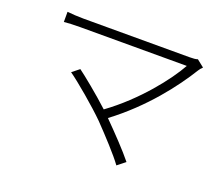

<svg xmlns="http://www.w3.org/2000/svg" viewBox="-112 -809 1179 1009"><g transform="rotate(20 478.0 -304.5)"><path d="M834.9 -639.9C824.9 -636 809.3 -634.9 790.1 -634.9H196C163 -634.9 132.8 -637.1 105.8 -639.9V-583.1C123.9 -585.2 160.2 -587 196 -587H791.9C742.9 -497.9 620 -339.1 459.9 -223C393.8 -284.1 304 -356.9 272 -380L231.9 -348C279.8 -315 398.1 -214.8 456 -157C514.9 -95.9 589.8 -15.3 622.9 30.9L666.9 -3.9C628.9 -51.8 555 -128.9 496.1 -187.9C668 -316.8 788 -474.8 855.8 -584.9C859.7 -592 866.8 -599.8 875 -608Z"/></g></svg>

Font: Karasuma Gothic
Style: Light
Weight: 300
Designer: Rasmus Andersson / Ryoko Nishizuka
Foundry: rsms
Version: Version 1.00